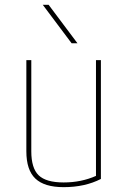

<svg xmlns="http://www.w3.org/2000/svg" viewBox="-20 -770 540 800"><path d="M379.9 -37.1V-519.5H400.4V-24.4Q334 9.8 245.1 9.8Q165 9.8 127.4 -25.9Q89.8 -61.5 89.8 -139.6V-519.5H110.4V-139.6Q110.4 -69.3 141.1 -39.6Q171.9 -9.8 245.1 -9.8Q318.4 -9.8 379.9 -37.1ZM278.3 -589.8 158.2 -750H182.6L302.7 -589.8Z"/></svg>

Font: Mgen+ 1mn thin
Style: Regular
Weight: 100
Designer: [Source Han Sans]
Ryoko NISHIZUKA  (kana & ideographs); Paul D. Hunt (Latin, Greek & Cyrillic); Wenlong ZHANG  (bopomofo
Version: Version 1.059.20150602